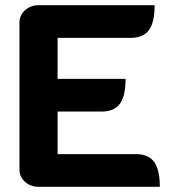

<svg xmlns="http://www.w3.org/2000/svg" viewBox="-20 -720 671 740"><path d="M55 -633Q55 -661 76.5 -680.5Q98 -700 129 -700H576Q576 -634 554 -604Q532 -574 483 -574H202V-416H464Q464 -350 442 -320Q420 -290 371 -290H202V-126H504Q552 -126 574 -96Q596 -66 596 0H129Q98 0 76.5 -19Q55 -38 55 -67Z"/></svg>

Font: K2D ExtraBold
Style: Regular
Weight: 800
Designer: Katatrad Aksorn Co.,Ltd.
Foundry: Cadson Demak Co.,Ltd.
Version: Version 1.000; ttfautohint (v1.6)